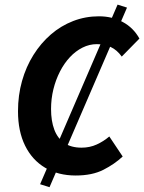

<svg xmlns="http://www.w3.org/2000/svg" viewBox="-20 -733 612 815"><path d="M190.2 61.6 150.2 49 479.1 -713.4 519.1 -700.7ZM301.2 12Q227.2 12 172 -20.7Q116.8 -53.4 86.6 -114.5Q56.4 -175.6 56.4 -260.9Q56.4 -328.7 73.5 -389.2Q90.6 -449.7 122 -499.8Q153.4 -549.9 195.9 -586.7Q238.5 -623.6 290.5 -643.7Q342.5 -663.8 399.8 -663.8Q456.4 -663.8 501.5 -639.4Q546.6 -615 571.8 -569.3L496.8 -492.8Q476.7 -521 450.2 -533.3Q423.6 -545.6 391.1 -545.6Q359.4 -545.6 330.2 -530.9Q300.9 -516.2 276.8 -490.4Q252.6 -464.6 234.6 -429.5Q216.6 -394.5 206.6 -353.9Q196.7 -313.4 196.7 -270Q196.7 -219.5 210.5 -182.8Q224.3 -146 252.9 -126.1Q281.5 -106.2 326.3 -106.2Q361 -106.2 390.4 -119.6Q419.8 -133 444 -153.7L500.8 -68.7Q466.4 -36.4 418.8 -12.2Q371.2 12 301.2 12Z"/></svg>

Font: Source Sans 3
Style: Italic
Weight: 200
Italic angle: -11°
Designer: Paul D. Hunt
Foundry: Adobe
Version: Version 3.046;hotconv 1.0.118;makeotfexe 2.5.65603